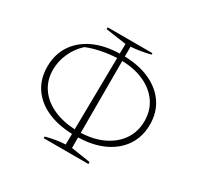

<svg xmlns="http://www.w3.org/2000/svg" viewBox="-146 -827 1037 1011"><g transform="rotate(30 372.5 -322.0)"><path d="M234 15V5Q263 -3 292.5 -8Q322 -13 351 -14L352 -79Q264 -82 199 -111.5Q134 -141 98 -194.5Q62 -248 62 -322Q62 -395 98 -450.5Q134 -506 200.5 -537.5Q267 -569 358 -571L359 -630L234 -648V-659H506V-650Q478 -643 448.5 -638Q419 -633 389 -631V-571Q479 -569 545 -538Q611 -507 647 -453Q683 -399 683 -326Q683 -253 646.5 -198Q610 -143 544 -112Q478 -81 389 -79V-15L506 3V15ZM649 -328Q649 -392 616 -440Q583 -488 524.5 -515Q466 -542 389 -544V-107Q468 -110 526.5 -139Q585 -168 617 -216.5Q649 -265 649 -328ZM96 -322Q96 -260 128 -212.5Q160 -165 218 -138Q276 -111 352 -107L358 -544Q311 -542 262.5 -532Q214 -522 179 -507Q139 -470 117.5 -421.5Q96 -373 96 -322Z"/></g></svg>

Font: Piazzolla Thin
Style: Regular
Weight: 100
Designer: Juan Pablo del Peral
Foundry: Huerta Tipografica
Version: Version 1.330